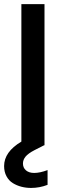

<svg xmlns="http://www.w3.org/2000/svg" viewBox="-30 -715 313 945"><path d="M204.1 194.8Q164.6 210 123 210Q98.1 210 75.4 204.1Q52.7 198.2 33.2 186.3Q13.7 174.3 2 152.6Q-9.8 130.9 -9.8 102.1Q-9.8 32.7 75.2 -18.1V-694.8H189V0H187L140.1 23.9Q108.9 40 95.9 55.7Q83 71.3 83 89.8Q83 110.8 97.9 123.5Q112.8 136.2 138.2 136.2Q167 136.2 204.1 122.1Z"/></svg>

Font: SVN-Poppins Medium
Style: Regular
Weight: 500
Designer: Ninad Kale (Devanagari), Jonny Pinhorn (Latin)
Foundry: Indian Type Foundry
Version: Version 3.002 2017